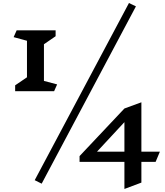

<svg xmlns="http://www.w3.org/2000/svg" viewBox="-20 -1018 1090 1267"><path d="M337 -416H80V-455L158 -508V-749L70 -773L90 -818H347V-779L270 -726V-484L357 -461ZM255 194 209 171 831 -998 877 -976ZM913 50V187L801 229V50H505V12L801 -302L913 -343V-17H1035L1007 50ZM801 -212 620 -17H801Z"/></svg>

Font: Inknut Antiqua SemiBold
Style: Regular
Weight: 600
Designer: Claus Eggers Sørensen
Foundry: Claus Eggers Sørensen
Version: Version 1.003; ttfautohint (v1.8.2) -l 8 -r 50 -G 200 -x 14 